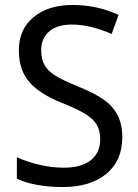

<svg xmlns="http://www.w3.org/2000/svg" viewBox="-20 -744 557 774"><path d="M233 10Q176 10 128 1Q80 -8 48 -24V-110Q88 -92 138 -80Q188 -68 237 -68Q309 -68 346.5 -98.5Q384 -129 384 -183Q384 -218 369.5 -242Q355 -266 322.5 -285.5Q290 -305 228 -330Q140 -365 98 -413.5Q56 -462 56 -542Q56 -626 115.5 -675Q175 -724 272 -724Q371 -724 458 -684L430 -607Q343 -645 270 -645Q210 -645 178 -617Q146 -589 146 -541Q146 -505 160 -481Q174 -457 204 -438.5Q234 -420 291 -397Q355 -371 393.5 -345.5Q432 -320 452.5 -282.5Q473 -245 473 -191Q473 -96 408.5 -43Q344 10 233 10Z"/></svg>

Font: Noto Sans Display
Style: Regular
Weight: 400
Designer: Monotype Design team
Foundry: Monotype Imaging Inc.
Version: Version 1.000